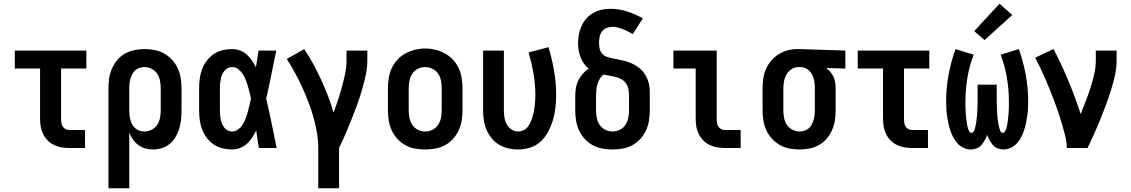

<svg xmlns="http://www.w3.org/2000/svg" viewBox="-20 -790 6040 1025"><path d="M349 0Q328 0 307.5 -3.5Q287 -7 268.5 -16Q250 -25 235 -40Q220 -55 210.5 -74Q201 -93 197.5 -113.5Q194 -134 194 -155V-424H59V-520H441V-424H306V-155Q306 -144 307.5 -134Q309 -124 314.5 -115Q320 -106 329.5 -101Q339 -96 349 -96H434V0Z M559 215V-320Q559 -347 563 -373.5Q567 -400 578 -424.5Q589 -449 606.5 -470Q624 -491 647.5 -504Q671 -517 697.5 -522.5Q724 -528 751 -528Q778 -528 805 -523Q832 -518 856 -504.5Q880 -491 898.5 -471Q917 -451 928.5 -426Q940 -401 944.5 -374Q949 -347 949 -320V-200Q949 -176 946.5 -151.5Q944 -127 937 -104Q930 -81 917.5 -59.5Q905 -38 886.5 -22.5Q868 -7 844.5 0.5Q821 8 797 8Q776 8 756 2.5Q736 -3 719 -15.5Q702 -28 690 -45Q678 -62 670 -82V215ZM751 -88Q771 -88 789.5 -97.5Q808 -107 819 -123.5Q830 -140 834 -160Q838 -180 838 -200V-320Q838 -340 834 -360Q830 -380 819 -396.5Q808 -413 789.5 -422.5Q771 -432 751 -432Q738 -432 725.5 -428Q713 -424 703 -415.5Q693 -407 687 -395.5Q681 -384 677 -371.5Q673 -359 671.5 -346Q670 -333 670 -320V-200Q670 -187 671.5 -174Q673 -161 676.5 -148.5Q680 -136 686.5 -124.5Q693 -113 703 -104.5Q713 -96 725.5 -92Q738 -88 751 -88Z M1219 8Q1194 8 1168.5 2Q1143 -4 1121.5 -18.5Q1100 -33 1084 -54Q1068 -75 1059 -99Q1050 -123 1046.5 -148.5Q1043 -174 1043 -200V-320Q1043 -346 1046.5 -371.5Q1050 -397 1059 -421Q1068 -445 1084 -466Q1100 -487 1121.5 -501.5Q1143 -516 1168.5 -522Q1194 -528 1219 -528Q1241 -528 1261 -520.5Q1281 -513 1297 -499Q1313 -485 1325 -467.5Q1337 -450 1346 -431Q1350 -454 1353.5 -476Q1357 -498 1360 -520H1455Q1441 -456 1428.5 -391.5Q1416 -327 1401 -263Q1417 -198 1430 -132Q1443 -66 1457 0H1362Q1358 -23 1354.5 -46.5Q1351 -70 1348 -93Q1338 -74 1326 -55.5Q1314 -37 1298 -22.5Q1282 -8 1261.5 0Q1241 8 1219 8ZM1219 -88Q1237 -88 1252 -99.5Q1267 -111 1276.5 -126.5Q1286 -142 1292 -159Q1298 -176 1303 -193.5Q1308 -211 1312 -228.5Q1316 -246 1320 -264Q1316 -281 1312 -298Q1308 -315 1303 -331.5Q1298 -348 1291.5 -364.5Q1285 -381 1275.5 -395.5Q1266 -410 1251.5 -421Q1237 -432 1219 -432Q1207 -432 1196 -426.5Q1185 -421 1177.5 -411.5Q1170 -402 1165.5 -391Q1161 -380 1158.5 -368Q1156 -356 1155 -344Q1154 -332 1154 -320V-200Q1154 -188 1155 -176Q1156 -164 1158.5 -152Q1161 -140 1165.5 -129Q1170 -118 1177.5 -108.5Q1185 -99 1196 -93.5Q1207 -88 1219 -88Z M1679 215V0Q1679 -42 1671.5 -84Q1664 -126 1652.5 -167Q1641 -208 1625.5 -247.5Q1610 -287 1592.5 -326Q1575 -365 1554.5 -402Q1534 -439 1511 -475L1604 -528Q1630 -489 1652.5 -448Q1675 -407 1694.5 -364Q1714 -321 1731 -277.5Q1748 -234 1761 -189Q1773 -222 1784.5 -256.5Q1796 -291 1805.5 -326Q1815 -361 1822.5 -396.5Q1830 -432 1830 -468V-520H1941V-468Q1941 -427 1932 -386.5Q1923 -346 1911.5 -306.5Q1900 -267 1885.5 -228Q1871 -189 1856 -151Q1841 -113 1824.5 -75Q1808 -37 1790 0V215Z M2250 8Q2223 8 2195.5 3Q2168 -2 2144 -15Q2120 -28 2101.5 -48.5Q2083 -69 2071.5 -93.5Q2060 -118 2055.5 -145.5Q2051 -173 2051 -200V-320Q2051 -347 2055.5 -374.5Q2060 -402 2071.5 -426.5Q2083 -451 2102 -471.5Q2121 -492 2145 -505Q2169 -518 2196 -524.5Q2223 -531 2250 -531Q2277 -531 2304 -524.5Q2331 -518 2355 -505Q2379 -492 2398 -471.5Q2417 -451 2428.5 -426.5Q2440 -402 2444.5 -374.5Q2449 -347 2449 -320V-200Q2449 -173 2444.5 -145.5Q2440 -118 2428.5 -93.5Q2417 -69 2398.5 -48.5Q2380 -28 2356 -15Q2332 -2 2304.5 3Q2277 8 2250 8ZM2250 -88Q2270 -88 2288.5 -97Q2307 -106 2318.5 -123Q2330 -140 2334 -160Q2338 -180 2338 -200V-320Q2338 -340 2334 -360.5Q2330 -381 2318.5 -397.5Q2307 -414 2288 -423Q2269 -432 2249 -432Q2229 -432 2210.5 -422.5Q2192 -413 2181 -396.5Q2170 -380 2166 -360Q2162 -340 2162 -320V-200Q2162 -180 2166 -160Q2170 -140 2181.5 -123Q2193 -106 2211.5 -97Q2230 -88 2250 -88Z M2746 8Q2719 8 2693 2Q2667 -4 2644.5 -17.5Q2622 -31 2605 -51.5Q2588 -72 2577.5 -96.5Q2567 -121 2563 -147.5Q2559 -174 2559 -200V-520H2670V-200Q2670 -181 2673 -162Q2676 -143 2685 -126.5Q2694 -110 2710.5 -99Q2727 -88 2745 -88Q2760 -88 2774 -94.5Q2788 -101 2797 -112.5Q2806 -124 2812 -137.5Q2818 -151 2822.5 -165.5Q2827 -180 2830 -194.5Q2833 -209 2834.5 -223.5Q2836 -238 2837 -253Q2838 -268 2838 -283Q2838 -340 2828 -397.5Q2818 -455 2802 -510L2908 -538Q2927 -476 2938 -412Q2949 -348 2949 -283Q2949 -250 2945.5 -217Q2942 -184 2932.5 -151.5Q2923 -119 2907.5 -89Q2892 -59 2868 -36Q2844 -13 2811.5 -2.5Q2779 8 2746 8Z M3250 8Q3223 8 3195.5 3Q3168 -2 3144 -15Q3120 -28 3101.5 -48.5Q3083 -69 3071.5 -93.5Q3060 -118 3055.5 -145.5Q3051 -173 3051 -200V-279Q3051 -300 3054.5 -321Q3058 -342 3067.5 -361Q3077 -380 3091 -396Q3105 -412 3123 -424Q3108 -435 3097 -451Q3086 -467 3079 -485Q3072 -503 3069 -522Q3066 -541 3066 -560Q3066 -583 3070.5 -607Q3075 -631 3085 -652.5Q3095 -674 3111 -692Q3127 -710 3148 -721.5Q3169 -733 3192.5 -738Q3216 -743 3239 -743Q3285 -743 3329 -728.5Q3373 -714 3412 -692L3358 -608Q3346 -615 3333 -622Q3320 -629 3306.5 -634Q3293 -639 3278.5 -643Q3264 -647 3250 -647Q3234 -647 3218.5 -641Q3203 -635 3193.5 -622Q3184 -609 3181 -593Q3178 -577 3178 -561Q3178 -545 3181.5 -529.5Q3185 -514 3195.5 -502.5Q3206 -491 3221.5 -486Q3237 -481 3252.5 -478Q3268 -475 3283.5 -472Q3299 -469 3314.5 -465Q3330 -461 3344.5 -455Q3359 -449 3372.5 -441Q3386 -433 3398 -422.5Q3410 -412 3419 -399Q3428 -386 3434.5 -371.5Q3441 -357 3444.5 -341.5Q3448 -326 3448.5 -310.5Q3449 -295 3449 -279V-200Q3449 -173 3444.5 -145.5Q3440 -118 3428.5 -93.5Q3417 -69 3398.5 -48.5Q3380 -28 3356 -15Q3332 -2 3304.5 3Q3277 8 3250 8ZM3250 -88Q3270 -88 3288.5 -97Q3307 -106 3318.5 -123Q3330 -140 3334 -160Q3338 -180 3338 -200V-279Q3338 -296 3335 -313Q3332 -330 3322.5 -344Q3313 -358 3298.5 -366.5Q3284 -375 3267.5 -379Q3251 -383 3234.5 -386Q3218 -389 3201 -392Q3189 -382 3181.5 -368.5Q3174 -355 3169.5 -340Q3165 -325 3163.5 -309.5Q3162 -294 3162 -279V-200Q3162 -180 3166 -160Q3170 -140 3181.5 -123Q3193 -106 3211.5 -97Q3230 -88 3250 -88Z M3849 0Q3828 0 3807.5 -3.5Q3787 -7 3768.5 -16Q3750 -25 3735 -40Q3720 -55 3710.5 -74Q3701 -93 3697.5 -113.5Q3694 -134 3694 -155V-424H3575V-520H3806V-155Q3806 -144 3807.5 -134Q3809 -124 3814.5 -115Q3820 -106 3829.5 -101Q3839 -96 3849 -96H3934V0Z M4249 8Q4222 8 4195 3Q4168 -2 4144 -15.5Q4120 -29 4101.5 -49Q4083 -69 4071.5 -94Q4060 -119 4055.5 -146Q4051 -173 4051 -200V-320Q4051 -346 4055 -372Q4059 -398 4069.5 -422Q4080 -446 4097 -466Q4114 -486 4136.5 -500Q4159 -514 4184 -521Q4209 -528 4235 -528Q4239 -528 4242.5 -528Q4246 -528 4250 -528L4493 -520V-424L4391 -427Q4403 -418 4413 -406Q4423 -394 4429.5 -380Q4436 -366 4438.5 -350.5Q4441 -335 4441 -320V-200Q4441 -173 4437 -146.5Q4433 -120 4422 -95.5Q4411 -71 4393.5 -50Q4376 -29 4352.5 -16Q4329 -3 4302.5 2.5Q4276 8 4249 8ZM4249 -88Q4262 -88 4274.5 -92Q4287 -96 4297 -104.5Q4307 -113 4313 -124.5Q4319 -136 4323 -148.5Q4327 -161 4328.5 -174Q4330 -187 4330 -200V-320Q4330 -339 4327 -357.5Q4324 -376 4315 -392.5Q4306 -409 4290.5 -420Q4275 -431 4256 -432H4250Q4248 -432 4246.5 -432Q4245 -432 4244 -432Q4224 -432 4207 -421.5Q4190 -411 4180 -394.5Q4170 -378 4166 -358.5Q4162 -339 4162 -320V-200Q4162 -180 4166 -160Q4170 -140 4181 -123.5Q4192 -107 4210.5 -97.5Q4229 -88 4249 -88Z M4849 0Q4828 0 4807.5 -3.5Q4787 -7 4768.5 -16Q4750 -25 4735 -40Q4720 -55 4710.5 -74Q4701 -93 4697.5 -113.5Q4694 -134 4694 -155V-424H4559V-520H4941V-424H4806V-155Q4806 -144 4807.5 -134Q4809 -124 4814.5 -115Q4820 -106 4829.5 -101Q4839 -96 4849 -96H4934V0Z M5163 8Q5144 8 5125 -0.5Q5106 -9 5092.5 -23.5Q5079 -38 5069.5 -56Q5060 -74 5053.5 -93Q5047 -112 5043 -131.5Q5039 -151 5036 -170.5Q5033 -190 5032 -210Q5031 -230 5031 -250Q5031 -321 5044 -391Q5057 -461 5081 -528L5178 -498Q5155 -438 5144.5 -375Q5134 -312 5134 -248Q5134 -241 5134 -233.5Q5134 -226 5134 -218.5Q5134 -211 5134.5 -203.5Q5135 -196 5135.5 -189Q5136 -182 5136.5 -174.5Q5137 -167 5138 -159.5Q5139 -152 5140 -145Q5141 -138 5142 -130.5Q5143 -123 5144.5 -116Q5146 -109 5148.5 -102Q5151 -95 5155 -88Q5159 -81 5166 -81Q5173 -81 5177 -87Q5181 -93 5183 -99.5Q5185 -106 5186.5 -112.5Q5188 -119 5189.5 -125.5Q5191 -132 5192 -139Q5193 -146 5193.5 -152.5Q5194 -159 5195 -165.5Q5196 -172 5196.5 -179Q5197 -186 5197 -192.5Q5197 -199 5197.5 -206Q5198 -213 5198 -219.5Q5198 -226 5198.5 -233Q5199 -240 5199 -246.5Q5199 -253 5199 -260V-338H5301V-260Q5301 -253 5301 -246.5Q5301 -240 5301.5 -233Q5302 -226 5302 -219.5Q5302 -213 5302.5 -206Q5303 -199 5303 -192.5Q5303 -186 5303.5 -179Q5304 -172 5305 -165.5Q5306 -159 5306.5 -152.5Q5307 -146 5308 -139Q5309 -132 5310.5 -125.5Q5312 -119 5313.5 -112.5Q5315 -106 5317 -99.5Q5319 -93 5323 -87Q5327 -81 5334 -81Q5341 -81 5345 -88Q5349 -95 5351.5 -102Q5354 -109 5355.5 -116Q5357 -123 5358 -130.5Q5359 -138 5360 -145Q5361 -152 5362 -159.5Q5363 -167 5363.5 -174.5Q5364 -182 5364.5 -189Q5365 -196 5365.5 -203.5Q5366 -211 5366 -218.5Q5366 -226 5366 -233.5Q5366 -241 5366 -248Q5366 -312 5355.5 -375Q5345 -438 5322 -498L5419 -528Q5443 -461 5456 -391Q5469 -321 5469 -250Q5469 -230 5468 -210Q5467 -190 5464 -170.5Q5461 -151 5457 -131.5Q5453 -112 5446.5 -93Q5440 -74 5430.5 -56Q5421 -38 5407.5 -23.5Q5394 -9 5375 -0.5Q5356 8 5337 8Q5321 8 5306 2Q5291 -4 5280.5 -16Q5270 -28 5262.5 -42Q5255 -56 5250 -70Q5245 -56 5237.5 -42Q5230 -28 5219.5 -16Q5209 -4 5194 2Q5179 8 5163 8ZM5236 -576 5181 -624 5316 -770 5384 -710Z M5675 0Q5675 -32 5667 -63.5Q5659 -95 5650 -126Q5641 -157 5631 -187Q5621 -217 5609.5 -247.5Q5598 -278 5586 -307.5Q5574 -337 5561.5 -366.5Q5549 -396 5535 -425Q5521 -454 5506 -482L5604 -528Q5626 -487 5646 -444Q5666 -401 5684 -357.5Q5702 -314 5718.5 -270Q5735 -226 5749 -181Q5763 -215 5776.5 -250Q5790 -285 5801.5 -321Q5813 -357 5821.5 -393.5Q5830 -430 5830 -468V-520H5941V-468Q5941 -427 5932 -386.5Q5923 -346 5910.5 -306.5Q5898 -267 5883.5 -228Q5869 -189 5853.5 -151Q5838 -113 5821 -75Q5804 -37 5786 0Z"/></svg>

Font: Iosevka SS08 Regular
Style: Bold
Weight: 700
Monospace: yes
Designer: Belleve Invis
Foundry: Belleve Invis
Version: Version 16.3.4; ttfautohint (v1.8.4)